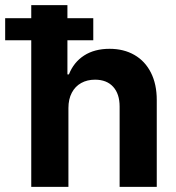

<svg xmlns="http://www.w3.org/2000/svg" viewBox="-65 -727 685 747"><path d="M201.2 0H56.6V-570.3H-44.9V-656.2H56.6V-707H197.3V-656.2H297.9V-570.3H197.3V-437.5H203.1Q221.7 -484.9 262.2 -511Q302.7 -537.1 361.3 -537.1Q416.5 -537.1 458 -513.2Q499.5 -489.3 522.2 -444.3Q544.9 -399.4 544.9 -337.9V0H400.4V-312.5Q400.4 -361.8 375.2 -389.4Q350.1 -417 304.7 -417Q274.4 -417 251 -404.1Q227.5 -391.1 214.4 -366.2Q201.2 -341.3 201.2 -306.6Z"/></svg>

Font: Pretendard GOV
Style: Bold
Weight: 700
Designer: Base glyphs from Inter by Rasmus Andersson; Hangeul glyphs from Noto Sans CJK(Source Han Sans) by Jang Soo-young and Kan
Foundry: Kil Hyung-jin
Version: Version 1.309